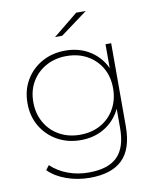

<svg xmlns="http://www.w3.org/2000/svg" viewBox="-98 -795 874 1067"><g transform="rotate(-10 339.5 -261.5)"><path d="M323 197Q253 197 190.5 174.5Q128 152 90 113L109 88Q149 126 204 146.5Q259 167 322 167Q431 167 483 115.5Q535 64 535 -46V-155Q531 -146 526 -138Q493 -81 437 -49.5Q381 -18 309 -18Q236 -18 178 -50.5Q120 -83 86 -140Q52 -197 52 -271Q52 -345 86 -402Q120 -459 178 -491Q236 -523 309 -523Q381 -523 437 -491.5Q493 -460 526 -404Q531 -394 536 -384V-519H568V-50Q568 77 507 137Q446 197 323 197ZM310 -48Q376 -48 426.5 -76Q477 -104 506 -155Q535 -206 535 -271Q535 -337 506 -386.5Q477 -436 426.5 -464Q376 -492 310 -492Q246 -492 195 -464Q144 -436 114.5 -386.5Q85 -337 85 -271Q85 -206 114.5 -155Q144 -104 195 -76Q246 -48 310 -48ZM267 -607 406 -720H460L307 -607Z"/></g></svg>

Font: Montserrat Thin ExtraLight
Style: Regular
Weight: 250
Version: Version 9.000